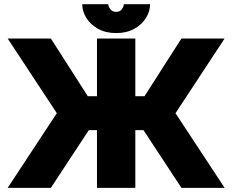

<svg xmlns="http://www.w3.org/2000/svg" viewBox="-20 -909 1124 929"><path d="M449.2 0V-279.3H409.7L226.1 0H17.1L254.9 -361.3L17.1 -722.7H226.1L404.8 -443.4H449.2V-722.7H634.8V-443.4H679.2L857.9 -722.7H1066.9L829.1 -361.3L1066.9 0H857.9L674.3 -279.3H634.8V0ZM542 -749Q490.7 -749 454.1 -769.8Q417.5 -790.5 397.7 -822.5Q377.9 -854.5 377.9 -888.7H503.9Q503.9 -877.9 513.9 -864.7Q523.9 -851.6 542 -851.6Q560.5 -851.6 569.8 -864.7Q579.1 -877.9 579.1 -888.7H706.1Q706.1 -854.5 686.5 -822.5Q667 -790.5 630.1 -769.8Q593.3 -749 542 -749Z"/></svg>

Font: Giphurs Black
Style: Regular
Weight: 900
Version: Version 0.920; ttfautohint (v1.8.4.7-5d5b)